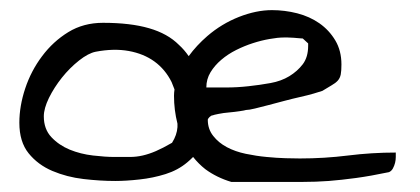

<svg xmlns="http://www.w3.org/2000/svg" viewBox="-20 -360 837 383"><path d="M18.6 -115.2Q18.6 -148.4 30.3 -183.6Q42 -218.8 64 -248Q85.9 -277.3 116.2 -295.9Q146.5 -314.5 185.5 -314.5Q240.2 -314.5 277.3 -303.7Q314.5 -293 336.9 -270.5Q347.7 -260.7 356.4 -248Q372.1 -269.5 393.6 -288.1Q421.9 -312.5 456.5 -326.2Q491.2 -339.8 522.5 -339.8Q547.9 -339.8 572.8 -333.5Q597.7 -327.1 617.2 -313.5Q636.7 -299.8 648.9 -279.3Q661.1 -258.8 661.1 -231.4Q661.1 -218.8 659.7 -211.4Q658.2 -204.1 653.8 -199.2Q649.4 -194.3 641.6 -189.9Q633.8 -185.5 623 -178.7Q617.2 -176.8 605.5 -173.3Q593.8 -169.9 578.6 -166.5Q563.5 -163.1 546.9 -158.7Q530.3 -154.3 515.6 -150.4Q501 -146.5 488.8 -143.6Q476.6 -140.6 470.7 -140.6Q467.8 -139.6 458 -138.2Q448.2 -136.7 437 -135.7Q425.8 -134.8 416 -132.8Q406.2 -130.9 404.3 -129.9Q401.4 -129.9 397.9 -126.5Q394.5 -123 394.5 -121.1Q394.5 -102.5 405.3 -88.9Q416 -75.2 432.6 -66.4Q449.2 -57.6 470.2 -53.2Q491.2 -48.8 511.7 -46.9Q532.2 -44.9 549.8 -44.4Q567.4 -43.9 578.1 -43.9Q627 -43.9 674.3 -49.8Q721.7 -55.7 769.5 -55.7V-46.9Q769.5 -41 768.1 -35.2Q766.6 -29.3 763.7 -23.9Q760.7 -18.6 755.9 -16.6Q718.8 -8.8 689.9 -4.9Q661.1 -1 635.7 1Q610.4 2.9 583 2.9Q555.7 2.9 522.5 2.9H505.9Q495.1 2.9 482.4 2.9Q469.7 2.9 458 2.9H441.4Q412.1 -5.9 389.6 -22.5Q376 -33.2 365.2 -46.9Q359.4 -41 353.5 -36.1Q335 -20.5 310.1 -12.7Q285.2 -4.9 258.3 -2Q231.4 1 210 1Q179.7 1 146.5 -2.9Q113.3 -6.8 84.5 -19Q55.7 -31.2 37.1 -54.2Q18.6 -77.1 18.6 -115.2ZM327.1 -168.9Q327.1 -174.8 328.1 -181.6Q325.2 -189.5 322.3 -196.3Q309.6 -221.7 288.1 -237.3Q266.6 -252.9 236.8 -258.3Q207 -263.7 170.9 -256.8Q156.2 -253.9 137.7 -239.3Q119.1 -224.6 103.5 -205.1Q87.9 -185.5 77.6 -164.6Q67.4 -143.6 67.4 -127.9Q67.4 -102.5 82.5 -86.4Q97.7 -70.3 119.1 -61.5Q140.6 -52.7 165.5 -49.8Q190.4 -46.9 208 -46.9Q225.6 -46.9 238.8 -46.9Q252 -46.9 264.6 -49.8Q277.3 -52.7 291 -58.6Q304.7 -64.5 323.2 -75.2Q333 -90.8 334 -106.4V-113.3Q327.1 -140.6 327.1 -168.9ZM545.9 -285.2Q534.2 -285.2 517.6 -282.2Q501 -279.3 484.4 -273.9Q467.8 -268.6 451.2 -260.3Q434.6 -252 421.4 -240.7Q408.2 -229.5 399.9 -215.8Q391.6 -202.1 391.6 -185.5H431.6Q453.1 -185.5 475.6 -188Q498 -190.4 519.5 -194.3Q541 -198.2 557.1 -208Q573.2 -217.8 584 -231.9Q594.7 -246.1 594.7 -268.6V-273.4L584 -283.2Q583 -283.2 577.1 -283.7Q571.3 -284.2 565.4 -284.7Q559.6 -285.2 554.2 -285.2Q548.8 -285.2 545.9 -285.2Z"/></svg>

Font: Swanky and Moo Moo
Style: Regular
Weight: 400
Designer: Kimberly Geswein
Foundry: Kimberly Geswein
Version: Version 1.002 2001